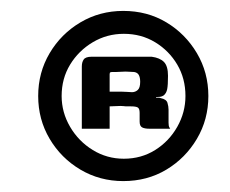

<svg xmlns="http://www.w3.org/2000/svg" viewBox="-20 -611 421 352"><path d="M93 -435Q93 -405 108.5 -378.5Q124 -352 150 -336Q176 -320 207 -320Q239 -320 264.5 -336Q290 -352 305 -378.5Q320 -405 320 -435Q320 -467 305 -492.5Q290 -518 264.5 -533.5Q239 -549 207 -549Q176 -549 150 -533.5Q124 -518 108.5 -492.5Q93 -467 93 -435ZM50 -435Q50 -478 71 -513.5Q92 -549 127.5 -570Q163 -591 206 -591Q250 -591 285 -570Q320 -549 341 -513.5Q362 -478 362 -435Q362 -392 341 -356.5Q320 -321 285 -300Q250 -279 206 -279Q163 -279 127.5 -300Q92 -321 71 -356.5Q50 -392 50 -435ZM211 -416Q211 -416 206 -416.5Q201 -417 194 -416.5Q187 -416 181 -416V-375H130V-489Q130 -497 133.5 -502Q137 -507 148 -507Q152 -507 161 -507Q170 -507 181 -507Q192 -507 204 -507Q216 -507 227 -507Q238 -507 246.5 -507Q255 -507 258 -507Q273 -505 280.5 -497.5Q288 -490 288 -472Q288 -455 286.5 -447.5Q285 -440 280 -436Q277 -434 273.5 -433.5Q270 -433 266 -433V-432Q268 -432 270.5 -432Q273 -432 275 -431Q285 -429 287 -422.5Q289 -416 289 -410V-386Q289 -380 290.5 -377.5Q292 -375 292 -375H254Q245 -375 240.5 -377.5Q236 -380 236 -388V-404Q236 -412 232.5 -414Q229 -416 220 -416ZM181 -443Q184 -443 189.5 -443Q195 -443 201.5 -443Q208 -443 213.5 -442.5Q219 -442 222 -442Q228 -442 232.5 -446Q237 -450 237 -461Q237 -469 234.5 -473.5Q232 -478 226 -479Q222 -479 216 -479.5Q210 -480 204 -479.5Q198 -479 192.5 -479Q187 -479 185 -479Q184 -479 182.5 -478.5Q181 -478 181 -475Z"/></svg>

Font: Genos ExtraBold
Style: Regular
Weight: 800
Designer: Robert E. Leuschke
Foundry: Robert E. Leuschke
Version: Version 1.010